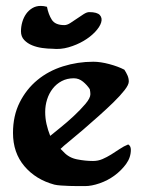

<svg xmlns="http://www.w3.org/2000/svg" viewBox="-20 -624 482 650"><path d="M296 -415Q320 -415 350 -407Q380 -399 401 -388Q407 -379 411.5 -369Q416 -359 416 -348Q416 -337 401.5 -318.5Q387 -300 364.5 -278Q342 -256 314.5 -231.5Q287 -207 261.5 -185Q236 -163 215 -146Q194 -129 185 -120L195 -110Q213 -90 241 -84.5Q269 -79 295 -79Q312 -79 327 -85.5Q342 -92 356.5 -101Q371 -110 385 -119.5Q399 -129 414 -135Q423 -130 423 -117Q423 -91 407 -69Q391 -47 368 -30Q345 -13 317.5 -3.5Q290 6 268 6Q259 6 244.5 6Q230 6 215 5.5Q200 5 186 4Q172 3 164 1Q101 -16 62.5 -61.5Q24 -107 24 -174Q24 -232 46.5 -277Q69 -322 106.5 -353Q144 -384 193.5 -399.5Q243 -415 296 -415ZM133 -245Q133 -224 137.5 -204Q142 -184 150 -164Q162 -174 184.5 -192Q207 -210 229.5 -231Q252 -252 269 -272Q286 -292 286 -305Q286 -312 284 -322Q275 -336 261 -347.5Q247 -359 230 -359Q207 -359 189 -349.5Q171 -340 158.5 -324Q146 -308 139.5 -287.5Q133 -267 133 -245ZM157 -459Q142 -459 123.5 -461.5Q105 -464 89 -470.5Q73 -477 62 -488.5Q51 -500 51 -518Q51 -534 55.5 -549.5Q60 -565 68.5 -577Q77 -589 89.5 -596.5Q102 -604 118 -604Q128 -604 139 -601Q144 -575 155.5 -557Q167 -539 198 -539Q207 -539 218 -546Q229 -553 240.5 -561Q252 -569 263 -576Q274 -583 282 -583Q309 -583 318 -573Q327 -563 322.5 -548Q318 -533 302 -516Q286 -499 263 -485.5Q240 -472 212.5 -464Q185 -456 157 -459Z"/></svg>

Font: CAT Altenglisch
Style: Regular
Weight: 400
Designer: Peter Wiegel
Foundry: Peter Wiegel, CAT Fonts
Version: Version 1.000